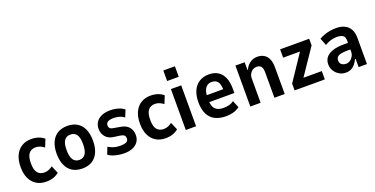

<svg xmlns="http://www.w3.org/2000/svg" viewBox="-24 -1465 4317 2209"><g transform="rotate(-20 2134.5 -361.0)"><path d="M272 10Q203 10 153 -21Q103 -52 76 -109.5Q49 -167 49 -249Q49 -330 76 -389Q103 -448 153.5 -479.5Q204 -511 273 -511Q322 -511 362.5 -496.5Q403 -482 429 -458L391 -364Q368 -382 342.5 -393Q317 -404 287 -404Q233 -404 204 -367Q175 -330 175 -248Q175 -167 204.5 -132Q234 -97 287 -97Q317 -97 342.5 -108Q368 -119 388 -135L428 -42Q401 -18 361.5 -4Q322 10 272 10Z M715 10Q644 10 594 -20.5Q544 -51 517.5 -109.5Q491 -168 491 -251Q491 -334 517.5 -392Q544 -450 594 -480.5Q644 -511 714 -511Q785 -511 834.5 -480.5Q884 -450 910 -392Q936 -334 936 -251Q936 -168 910 -109.5Q884 -51 834.5 -20.5Q785 10 715 10ZM714 -95Q764 -95 789.5 -133.5Q815 -172 815 -252Q815 -332 790 -368.5Q765 -405 714 -405Q664 -405 638.5 -368.5Q613 -332 613 -252Q613 -172 638.5 -133.5Q664 -95 714 -95Z M1228 10Q1189 10 1152.5 3.5Q1116 -3 1086 -14Q1056 -25 1034 -42L1067 -128Q1092 -113 1117 -103.5Q1142 -94 1167 -90.5Q1192 -87 1214 -87Q1259 -87 1285 -99Q1311 -111 1311 -141Q1311 -168 1296.5 -180.5Q1282 -193 1249 -198L1174 -208Q1108 -217 1075 -258.5Q1042 -300 1042 -353Q1042 -399 1063.5 -434Q1085 -469 1129.5 -490Q1174 -511 1241 -511Q1274 -511 1306.5 -504.5Q1339 -498 1365.5 -486.5Q1392 -475 1410 -459L1375 -374Q1357 -389 1335 -397.5Q1313 -406 1289 -410Q1265 -414 1242 -414Q1202 -414 1177 -400.5Q1152 -387 1152 -357Q1152 -333 1166 -320.5Q1180 -308 1213 -304L1282 -292Q1355 -281 1388 -241Q1421 -201 1421 -141Q1421 -96 1397.5 -61.5Q1374 -27 1331 -8.5Q1288 10 1228 10Z M1733 10Q1664 10 1614 -21Q1564 -52 1537 -109.5Q1510 -167 1510 -249Q1510 -330 1537 -389Q1564 -448 1614.5 -479.5Q1665 -511 1734 -511Q1783 -511 1823.5 -496.5Q1864 -482 1890 -458L1852 -364Q1829 -382 1803.5 -393Q1778 -404 1748 -404Q1694 -404 1665 -367Q1636 -330 1636 -248Q1636 -167 1665.5 -132Q1695 -97 1748 -97Q1778 -97 1803.5 -108Q1829 -119 1849 -135L1889 -42Q1862 -18 1822.5 -4Q1783 10 1733 10Z M1972 -603V-732H2114V-603ZM1981 0V-501H2107V0Z M2474 10Q2393 10 2337.5 -19Q2282 -48 2254 -106Q2226 -164 2226 -250Q2226 -328 2251 -386.5Q2276 -445 2326 -478Q2376 -511 2449 -511Q2513 -511 2559 -482Q2605 -453 2628.5 -397Q2652 -341 2652 -259V-209H2326V-294H2559L2546 -274Q2546 -357 2520.5 -387.5Q2495 -418 2448 -418Q2418 -418 2395 -403Q2372 -388 2358 -355.5Q2344 -323 2344 -267V-232Q2344 -180 2359.5 -149Q2375 -118 2405 -104Q2435 -90 2481 -90Q2512 -90 2545 -98Q2578 -106 2604 -127L2640 -40Q2601 -11 2558.5 -0.5Q2516 10 2474 10Z M2771 0V-501H2884V-407H2890Q2909 -452 2948.5 -481.5Q2988 -511 3040 -511Q3086 -511 3120.5 -491Q3155 -471 3173.5 -430Q3192 -389 3192 -325V0H3066V-316Q3066 -347 3058 -366.5Q3050 -386 3034 -395.5Q3018 -405 2995 -405Q2969 -405 2946.5 -391.5Q2924 -378 2910.5 -354Q2897 -330 2897 -300V0Z M3313 0V-83L3552 -440L3556 -399H3318V-501H3674V-420L3432 -63L3429 -102H3683V0Z M3938 10Q3895 10 3859 -11.5Q3823 -33 3801 -69Q3779 -105 3779 -149Q3779 -200 3808 -234.5Q3837 -269 3892 -286.5Q3947 -304 4025 -304H4093V-223H4045Q4008 -223 3981 -219.5Q3954 -216 3936.5 -208.5Q3919 -201 3910 -186.5Q3901 -172 3901 -151Q3901 -117 3923.5 -101Q3946 -85 3978 -85Q4002 -85 4025 -100Q4048 -115 4062.5 -141Q4077 -167 4077 -199V-335Q4077 -378 4051.5 -395Q4026 -412 3976 -412Q3944 -412 3908 -402.5Q3872 -393 3831 -368L3796 -457Q3830 -476 3863 -487.5Q3896 -499 3932 -505Q3968 -511 4006 -511Q4064 -511 4107.5 -490.5Q4151 -470 4175 -428Q4199 -386 4199 -320V0H4097V-101H4090Q4074 -69 4053.5 -43.5Q4033 -18 4005 -4Q3977 10 3938 10Z"/></g></svg>

Font: Nunito Sans 7pt Condensed
Style: Bold
Weight: 700
Width: 3
Designer: Vernon Adams
Foundry: Vernon Adams
Version: Version 3.101;gftools[0.9.27]